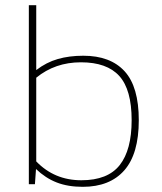

<svg xmlns="http://www.w3.org/2000/svg" viewBox="-20 -709 625 739"><path d="M514.2 -246.3Q514.2 -375 459.6 -434.7Q404.9 -494.5 300.6 -494.5Q246.3 -494.5 202.4 -481.8Q158.5 -469.2 119.5 -439.3V-688.9H91V0H114.4L118.6 -58.4Q155.3 -23.4 198.3 -6.7Q241.3 10.1 298.3 10.1Q402.6 10.1 458.4 -53.3Q514.2 -116.7 514.2 -246.3ZM119.5 -87.8V-409.9Q192.1 -469.2 291.4 -469.2Q391.5 -469.2 439.1 -416.6Q486.7 -364 486.7 -246.3Q486.7 -131.9 440.7 -73.5Q394.8 -15.2 293.2 -15.2Q189.3 -15.2 119.5 -87.8Z"/></svg>

Font: Arad-FD-VF Thin
Style: Regular
Weight: 100
Designer: Mohammad Darvishi
Version: Version 1.010;September 21, 2024;FontCreator 15.0.0.2992 64-